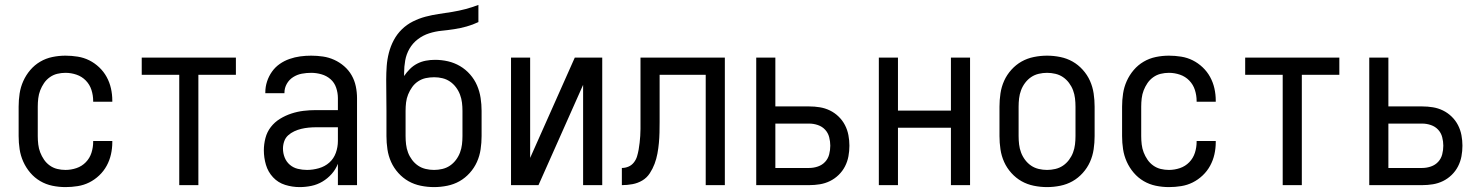

<svg xmlns="http://www.w3.org/2000/svg" viewBox="-20 -755 6040 783"><path d="M247 8Q220 8 193.5 2.5Q167 -3 144 -16.5Q121 -30 103.5 -50.5Q86 -71 75 -95.5Q64 -120 60 -146.5Q56 -173 56 -200V-320Q56 -347 60 -373.5Q64 -400 75 -424.5Q86 -449 103.5 -469.5Q121 -490 144 -503.5Q167 -517 193.5 -522.5Q220 -528 247 -528Q272 -528 297 -524Q322 -520 344 -509Q366 -498 384.5 -480.5Q403 -463 415 -441Q427 -419 432.5 -394.5Q438 -370 438 -345V-340H360V-343Q360 -366 353 -388Q346 -410 330 -426.5Q314 -443 292 -450.5Q270 -458 247 -458Q230 -458 213.5 -454Q197 -450 183 -440Q169 -430 159.5 -416Q150 -402 144 -386.5Q138 -371 136 -354Q134 -337 134 -320V-200Q134 -183 136 -166Q138 -149 144 -133.5Q150 -118 159.5 -104Q169 -90 183 -80Q197 -70 213.5 -66Q230 -62 247 -62Q270 -62 292 -69.5Q314 -77 330 -93.5Q346 -110 353 -132Q360 -154 360 -177V-180H438V-175Q438 -150 432.5 -125.5Q427 -101 415 -79Q403 -57 384.5 -39.5Q366 -22 344 -11Q322 0 297 4Q272 8 247 8Z M711 0V-450H558V-520H942V-450H789V0Z M1202 8Q1172 8 1143 -1Q1114 -10 1093.5 -32Q1073 -54 1064.5 -83Q1056 -112 1056 -142Q1056 -167 1062.5 -192Q1069 -217 1084.5 -237Q1100 -257 1122 -270.5Q1144 -284 1168.5 -292Q1193 -300 1218 -303Q1243 -306 1269 -306H1358V-355Q1358 -376 1351 -397Q1344 -418 1328 -432Q1312 -446 1291 -452Q1270 -458 1249 -458Q1230 -458 1211 -454.5Q1192 -451 1175.5 -440.5Q1159 -430 1149.5 -413Q1140 -396 1140 -377V-375H1062V-378Q1062 -401 1069 -422.5Q1076 -444 1089 -462.5Q1102 -481 1120.5 -494Q1139 -507 1160.5 -514.5Q1182 -522 1204 -525Q1226 -528 1249 -528Q1273 -528 1297 -524.5Q1321 -521 1343 -511Q1365 -501 1383.5 -485Q1402 -469 1414 -448Q1426 -427 1431 -403Q1436 -379 1436 -355V0H1358V-87Q1349 -64 1332.5 -45.5Q1316 -27 1295 -14.5Q1274 -2 1250 3Q1226 8 1202 8ZM1232 -62Q1256 -62 1280.5 -69Q1305 -76 1323 -92Q1341 -108 1349.5 -131.5Q1358 -155 1358 -180V-236H1269Q1254 -236 1238.5 -234.5Q1223 -233 1208.5 -229.5Q1194 -226 1180 -219.5Q1166 -213 1155 -203Q1144 -193 1139 -178.5Q1134 -164 1134 -149Q1134 -130 1141 -112.5Q1148 -95 1162 -83Q1176 -71 1194.5 -66.5Q1213 -62 1232 -62Z M1750 8Q1723 8 1696 2.5Q1669 -3 1646 -16Q1623 -29 1604.5 -49.5Q1586 -70 1575 -94.5Q1564 -119 1560 -146Q1556 -173 1556 -200V-303Q1556 -334 1555.5 -366Q1555 -398 1555 -430Q1555 -458 1557 -485.5Q1559 -513 1566 -540Q1573 -567 1586 -591.5Q1599 -616 1619 -635.5Q1639 -655 1664 -667.5Q1689 -680 1715.5 -687Q1742 -694 1769.5 -698Q1797 -702 1824.5 -706.5Q1852 -711 1878.5 -718Q1905 -725 1931 -735V-665Q1908 -654 1883 -647Q1858 -640 1832 -636Q1806 -632 1780.5 -629.5Q1755 -627 1730 -619Q1705 -611 1684 -595Q1663 -579 1650 -556.5Q1637 -534 1632.5 -508.5Q1628 -483 1628 -457V-445Q1638 -460 1651.5 -473.5Q1665 -487 1681.5 -495.5Q1698 -504 1716.5 -507.5Q1735 -511 1754 -511Q1781 -511 1807 -505Q1833 -499 1856 -485.5Q1879 -472 1897 -451.5Q1915 -431 1925.5 -406.5Q1936 -382 1940 -355.5Q1944 -329 1944 -303V-200Q1944 -173 1940 -146Q1936 -119 1925 -94.5Q1914 -70 1895.5 -49.5Q1877 -29 1854 -16Q1831 -3 1804 2.5Q1777 8 1750 8ZM1750 -62Q1767 -62 1784 -66Q1801 -70 1815 -79.5Q1829 -89 1839.5 -103Q1850 -117 1856 -133Q1862 -149 1864 -166Q1866 -183 1866 -200V-303Q1866 -320 1864 -336.5Q1862 -353 1856 -369Q1850 -385 1839.5 -399Q1829 -413 1815 -422.5Q1801 -432 1784.5 -436Q1768 -440 1751 -440Q1733 -440 1716.5 -436.5Q1700 -433 1685.5 -423.5Q1671 -414 1661 -400Q1651 -386 1644.5 -370Q1638 -354 1636 -337Q1634 -320 1634 -303V-200Q1634 -183 1636 -166Q1638 -149 1644 -133Q1650 -117 1660.5 -103Q1671 -89 1685 -79.5Q1699 -70 1716 -66Q1733 -62 1750 -62Z M2064 0V-520H2142V-111L2324 -520H2436V0H2358V-409L2176 0Z M2858 0V-450H2670V-258Q2670 -236 2669.5 -214.5Q2669 -193 2667 -171.5Q2665 -150 2661 -128.5Q2657 -107 2649.5 -87Q2642 -67 2630 -48.5Q2618 -30 2599.5 -19Q2581 -8 2559.5 -4Q2538 0 2516 0V-70Q2530 -70 2543 -75.5Q2556 -81 2565 -92.5Q2574 -104 2578 -117.5Q2582 -131 2584.5 -145Q2587 -159 2588.5 -173Q2590 -187 2591 -201Q2592 -215 2592 -229Q2592 -243 2592 -257V-520H2936V0Z M3064 0V-520H3142V-321H3280Q3302 -321 3323.5 -317.5Q3345 -314 3364.5 -304.5Q3384 -295 3400 -279.5Q3416 -264 3426 -244.5Q3436 -225 3440 -203.5Q3444 -182 3444 -161Q3444 -139 3440 -117.5Q3436 -96 3426 -76.5Q3416 -57 3400 -41.5Q3384 -26 3364.5 -16.5Q3345 -7 3323.5 -3.5Q3302 0 3280 0ZM3142 -70H3280Q3298 -70 3315.5 -76Q3333 -82 3345 -95Q3357 -108 3361.5 -125.5Q3366 -143 3366 -161Q3366 -178 3361.5 -195.5Q3357 -213 3345 -226Q3333 -239 3315.5 -245Q3298 -251 3280 -251H3142Z M3564 0V-520H3642V-304H3858V-520H3936V0H3858V-234H3642V0Z M4250 8Q4223 8 4196 2.5Q4169 -3 4146 -16Q4123 -29 4104.5 -49.5Q4086 -70 4075 -94.5Q4064 -119 4060 -146Q4056 -173 4056 -200V-320Q4056 -347 4060 -374Q4064 -401 4075 -425.5Q4086 -450 4104.5 -470.5Q4123 -491 4146 -504Q4169 -517 4196 -522.5Q4223 -528 4250 -528Q4277 -528 4304 -522.5Q4331 -517 4354 -504Q4377 -491 4395.5 -470.5Q4414 -450 4425 -425.5Q4436 -401 4440 -374Q4444 -347 4444 -320V-200Q4444 -173 4440 -146Q4436 -119 4425 -94.5Q4414 -70 4395.5 -49.5Q4377 -29 4354 -16Q4331 -3 4304 2.5Q4277 8 4250 8ZM4250 -62Q4267 -62 4284 -66Q4301 -70 4315 -79.5Q4329 -89 4339.5 -103Q4350 -117 4356 -133Q4362 -149 4364 -166Q4366 -183 4366 -200V-320Q4366 -337 4364 -354Q4362 -371 4356 -387Q4350 -403 4339.5 -417Q4329 -431 4315 -440.5Q4301 -450 4284 -454Q4267 -458 4250 -458Q4233 -458 4216 -454Q4199 -450 4185 -440.5Q4171 -431 4160.5 -417Q4150 -403 4144 -387Q4138 -371 4136 -354Q4134 -337 4134 -320V-200Q4134 -183 4136 -166Q4138 -149 4144 -133Q4150 -117 4160.5 -103Q4171 -89 4185 -79.5Q4199 -70 4216 -66Q4233 -62 4250 -62Z M4747 8Q4720 8 4693.5 2.5Q4667 -3 4644 -16.5Q4621 -30 4603.5 -50.5Q4586 -71 4575 -95.5Q4564 -120 4560 -146.5Q4556 -173 4556 -200V-320Q4556 -347 4560 -373.5Q4564 -400 4575 -424.5Q4586 -449 4603.5 -469.5Q4621 -490 4644 -503.5Q4667 -517 4693.5 -522.5Q4720 -528 4747 -528Q4772 -528 4797 -524Q4822 -520 4844 -509Q4866 -498 4884.5 -480.5Q4903 -463 4915 -441Q4927 -419 4932.5 -394.5Q4938 -370 4938 -345V-340H4860V-343Q4860 -366 4853 -388Q4846 -410 4830 -426.5Q4814 -443 4792 -450.5Q4770 -458 4747 -458Q4730 -458 4713.5 -454Q4697 -450 4683 -440Q4669 -430 4659.5 -416Q4650 -402 4644 -386.5Q4638 -371 4636 -354Q4634 -337 4634 -320V-200Q4634 -183 4636 -166Q4638 -149 4644 -133.5Q4650 -118 4659.5 -104Q4669 -90 4683 -80Q4697 -70 4713.5 -66Q4730 -62 4747 -62Q4770 -62 4792 -69.5Q4814 -77 4830 -93.5Q4846 -110 4853 -132Q4860 -154 4860 -177V-180H4938V-175Q4938 -150 4932.5 -125.5Q4927 -101 4915 -79Q4903 -57 4884.5 -39.5Q4866 -22 4844 -11Q4822 0 4797 4Q4772 8 4747 8Z M5211 0V-450H5058V-520H5442V-450H5289V0Z M5564 0V-520H5642V-321H5780Q5802 -321 5823.5 -317.5Q5845 -314 5864.5 -304.5Q5884 -295 5900 -279.5Q5916 -264 5926 -244.5Q5936 -225 5940 -203.5Q5944 -182 5944 -161Q5944 -139 5940 -117.5Q5936 -96 5926 -76.5Q5916 -57 5900 -41.5Q5884 -26 5864.5 -16.5Q5845 -7 5823.5 -3.5Q5802 0 5780 0ZM5642 -70H5780Q5798 -70 5815.5 -76Q5833 -82 5845 -95Q5857 -108 5861.5 -125.5Q5866 -143 5866 -161Q5866 -178 5861.5 -195.5Q5857 -213 5845 -226Q5833 -239 5815.5 -245Q5798 -251 5780 -251H5642Z"/></svg>

Font: Iosevka Term
Style: Regular
Weight: 400
Monospace: yes
Designer: Belleve Invis
Foundry: Belleve Invis
Version: Version 30.0.1